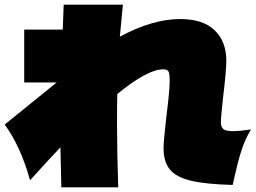

<svg xmlns="http://www.w3.org/2000/svg" viewBox="-46 -792 1088 817"><path d="M945 -234Q974 -234 1022 -241Q997 -200 981.5 -152Q966 -104 952 -40L944 -5Q830 -8 767 -23Q704 -38 677 -70.5Q650 -103 650 -162Q650 -194 662 -296Q676 -406 676 -448Q676 -477 671.5 -487Q667 -497 648 -497Q582 -497 453 -392Q452 -350 452 -265Q452 -145 457 5H215Q213 -53 211 -165Q154 -105 82 -25Q41 -171 -26 -262L195 -441H57V-666H221L225 -772H477Q472 -723 464 -636Q603 -711 721 -711Q818 -711 867.5 -663Q917 -615 917 -534Q917 -491 903 -375Q894 -294 894 -272Q894 -251 904.5 -242.5Q915 -234 945 -234Z"/></svg>

Font: Dela Gothic One
Style: Regular
Weight: 400
Designer: aratakana
Foundry: aratakana
Version: Version 1.004